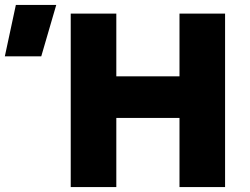

<svg xmlns="http://www.w3.org/2000/svg" viewBox="-206 -755 1008 775"><path d="M79.5 0V-700H263.5V-447H518.5V-700H702.5V0H518.5V-279H263.5V0ZM-186.5 -527.5 -142 -735H21L-39.5 -527.5Z"/></svg>

Font: Geologica ExtraBold
Style: Regular
Weight: 800
Designer: Sindre Bremnes, Frode Helland
Foundry: Monokrom Skriftforlag AS
Version: Version 1.010;gftools[0.9.28]